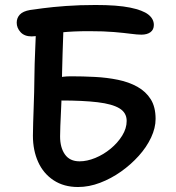

<svg xmlns="http://www.w3.org/2000/svg" viewBox="-20 -734 705 770"><path d="M293 16Q236 16 195 -11Q154 -38 133 -84.5Q112 -131 112 -190Q112 -212 113 -241Q114 -270 115 -302Q116 -334 117 -365.5Q118 -397 118 -425Q118 -446 119 -478Q120 -510 121.5 -543.5Q123 -577 124 -604.5Q125 -632 126 -644L235 -641Q235 -625 233.5 -592Q232 -559 231 -520Q230 -481 229 -445Q228 -409 228 -388Q228 -370 227 -342.5Q226 -315 224.5 -285.5Q223 -256 222 -229.5Q221 -203 221 -187Q221 -142 240.5 -114.5Q260 -87 299 -87Q329 -87 362 -100.5Q395 -114 423.5 -137.5Q452 -161 470 -190Q488 -219 488 -249Q488 -282 459 -299.5Q430 -317 371.5 -324Q313 -331 224 -331Q203 -331 190 -336.5Q177 -342 171.5 -352Q166 -362 166 -374Q166 -390 176 -401.5Q186 -413 207.5 -420.5Q229 -428 265 -428Q312 -428 360.5 -425.5Q409 -423 453 -414Q497 -405 531 -386Q565 -367 584.5 -336Q604 -305 604 -257Q604 -221 586 -182.5Q568 -144 536.5 -109Q505 -74 465.5 -46Q426 -18 381.5 -1Q337 16 293 16ZM107 -588Q78 -588 62.5 -605Q47 -622 47 -643Q47 -662 59.5 -675.5Q72 -689 101 -694Q115 -696 152.5 -701Q190 -706 244.5 -710Q299 -714 363 -714Q451 -714 502 -703.5Q553 -693 575 -675.5Q597 -658 597 -634Q597 -615 583.5 -605Q570 -595 547 -595Q531 -595 504.5 -598.5Q478 -602 437.5 -605.5Q397 -609 337 -609Q272 -609 226 -604Q180 -599 152 -593.5Q124 -588 107 -588Z"/></svg>

Font: Shantell Sans Medium
Style: Regular
Weight: 500
Designer: Stephen Nixon, Anya Danilova, Shantell Martin
Foundry: Arrow Type
Version: Version 1.011;[c5ecc13dd]